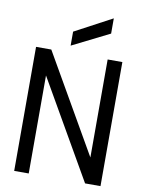

<svg xmlns="http://www.w3.org/2000/svg" viewBox="-99 -999 799 1067"><g transform="rotate(10 300.0 -465.5)"><path d="M57 0V-700H143L461 -147V-700H544V0H457L139 -553V0ZM245 -740V-819L455 -931V-845Z"/></g></svg>

Font: DM Mono
Style: Regular
Weight: 400
Designer: Colophon Foundry
Foundry: Colophon Foundry
Version: Version 1.000; ttfautohint (v1.8.2.53-6de2)